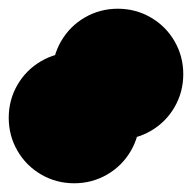

<svg xmlns="http://www.w3.org/2000/svg" viewBox="-70 -920 440 440"><path d="M50 -750Q50 -791 70 -825.5Q90 -860 124.5 -880Q159 -900 200 -900Q241 -900 275.5 -880Q310 -860 330 -825.5Q350 -791 350 -750Q350 -709 330 -674.5Q310 -640 275.5 -620Q241 -600 200 -600Q159 -600 124.5 -620Q90 -640 70 -674.5Q50 -709 50 -750ZM-50 -650Q-50 -691 -30 -725.5Q-10 -760 24.5 -780Q59 -800 100 -800Q141 -800 175.5 -780Q210 -760 230 -725.5Q250 -691 250 -650Q250 -609 230 -574.5Q210 -540 175.5 -520Q141 -500 100 -500Q59 -500 24.5 -520Q-10 -540 -30 -574.5Q-50 -609 -50 -650Z"/></svg>

Font: TINY 5x3
Style: Regular
Weight: 400
Designer: Jack Halten Fahnestock
Foundry: Velvetyne Type Foundry
Version: Version 1.002